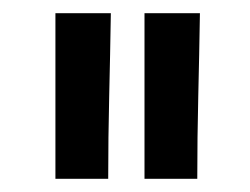

<svg xmlns="http://www.w3.org/2000/svg" viewBox="-20 -749 379 291"><path d="M148 -729Q147 -666 145.5 -603.5Q144 -541 144 -478H64V-729ZM283 -729Q282 -666 280.5 -603.5Q279 -541 279 -478H199V-729Z"/></svg>

Font: Synthetic
Style: Regular
Weight: 400
Designer: Santiago Orozco
Foundry: Typemade
Version: Version 2.000; ttfautohint (v1.8.4.7-5d5b)